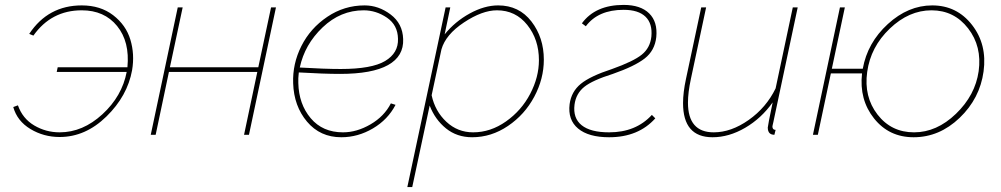

<svg xmlns="http://www.w3.org/2000/svg" viewBox="-20 -549 4079 782"><path d="M313 -527Q389 -527 441 -487Q493 -447 511 -387.5Q529 -328 518 -263Q499 -158 413.5 -74.5Q328 9 223 9Q158 9 104 -23.5Q50 -56 34 -113L53 -120Q72 -66 119.5 -38Q167 -10 223 -10Q317 -10 397 -83.5Q477 -157 496 -256H211L215 -275H499Q509 -379 457 -443Q405 -507 313 -507Q189 -507 116 -404L99 -411Q176 -527 313 -527Z M594 0 704 -519H724L672 -275H1032L1084 -519H1104L994 0H974L1028 -256H668L614 0Z M1365 -248Q1298 -248 1197 -254Q1194 -229 1195 -211Q1197 -125 1245.5 -67.5Q1294 -10 1377 -10Q1433 -10 1489 -42.5Q1545 -75 1572 -128L1591 -122Q1560 -62 1499 -26Q1438 10 1370 10Q1284 10 1230.5 -53.5Q1177 -117 1174 -210Q1171 -289 1207.5 -361.5Q1244 -434 1313 -480.5Q1382 -527 1465 -527Q1522 -527 1571 -490Q1620 -453 1622 -390Q1625 -320 1560.5 -284Q1496 -248 1365 -248ZM1461 -507Q1367 -507 1294 -437.5Q1221 -368 1201 -274Q1302 -268 1368 -268Q1494 -268 1548.5 -300.5Q1603 -333 1601 -391Q1600 -447 1556 -477Q1512 -507 1461 -507Z M1795 -519H1814L1791 -409Q1833 -461 1893 -494Q1953 -527 2009 -527Q2094 -527 2144.5 -461.5Q2195 -396 2195 -306Q2195 -228 2156 -155Q2117 -82 2049 -36Q1981 10 1903 10Q1841 10 1796.5 -26Q1752 -62 1730 -119L1659 213H1639ZM2175 -304Q2175 -388 2127.5 -447.5Q2080 -507 2004 -507Q1944 -507 1869.5 -457.5Q1795 -408 1778 -348L1738 -161Q1752 -96 1798 -53Q1844 -10 1907 -10Q1978 -10 2041 -54.5Q2104 -99 2139.5 -167Q2175 -235 2175 -304Z M2461 10Q2377 10 2334.5 -25.5Q2292 -61 2300 -125Q2307 -176 2345.5 -207.5Q2384 -239 2473 -268Q2560 -299 2594 -326.5Q2628 -354 2633 -400Q2638 -453 2609 -481Q2580 -509 2520 -509Q2416 -509 2366 -442L2350 -454Q2405 -529 2520 -529Q2589 -529 2624 -494.5Q2659 -460 2653 -398Q2647 -343 2606 -311Q2565 -279 2476 -248Q2393 -222 2359.5 -195Q2326 -168 2320 -123Q2313 -68 2349 -39Q2385 -10 2461 -10Q2570 -10 2635 -81L2649 -67Q2580 10 2461 10Z M2762 -129Q2762 -172 2774 -228L2836 -519H2856L2794 -228Q2782 -172 2782 -131Q2782 -10 2887 -10Q2958 -10 3029.5 -60.5Q3101 -111 3139 -189L3209 -519H3229L3133 -67Q3132 -61 3130 -52.5Q3128 -44 3127 -39.5Q3126 -35 3126 -34Q3126 -20 3139 -20L3134 0Q3128 0 3122 -2Q3107 -8 3107 -29Q3107 -36 3127 -132Q3081 -67 3015 -28.5Q2949 10 2882 10Q2762 10 2762 -129Z M3777 -527Q3877 -527 3939 -447.5Q4001 -368 3986 -258Q3971 -148 3888.5 -69Q3806 10 3701 10Q3601 10 3540 -66.5Q3479 -143 3491 -250H3364L3311 0H3291L3401 -519H3421L3368 -269H3494Q3513 -375 3596 -451Q3679 -527 3777 -527ZM3966 -259Q3980 -360 3923 -433.5Q3866 -507 3774 -507Q3682 -507 3604 -432.5Q3526 -358 3512 -256Q3498 -155 3554 -82.5Q3610 -10 3703 -10Q3795 -10 3873.5 -85.5Q3952 -161 3966 -259Z"/></svg>

Font: Raleway-v4020 Thin
Style: Italic
Weight: 250
Italic angle: -12°
Designer: Matt McInerney, Pablo Impallari, Rodrigo Fuenzalida
Foundry: Matt McInerney, Pablo Impallari, Rodrigo Fuenzalida
Version: Version 4.020;PS 004.020;hotconv 1.0.88;makeotf.lib2.5.64775